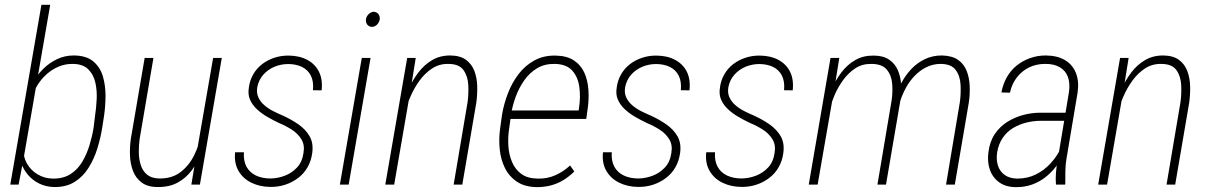

<svg xmlns="http://www.w3.org/2000/svg" viewBox="-20 -770 5046 801"><path d="M152.8 -750H189.5L77.1 -101.1L57.6 0H22.9ZM414.1 -286.6 406.7 -239.3Q400.4 -197.8 387 -153.3Q373.5 -108.9 350.3 -71.3Q327.1 -33.7 291.5 -11.2Q255.9 11.2 204.6 10.3Q170.9 9.3 143.3 -4.4Q115.7 -18.1 96.7 -40.5Q77.6 -63 68.1 -90.8Q58.6 -118.7 60.1 -147.5L93.8 -367.2Q101.6 -397.9 118.7 -428.2Q135.7 -458.5 161.1 -483.4Q186.5 -508.3 218.5 -523.4Q250.5 -538.6 288.1 -538.6Q340.3 -538.1 369.1 -513.9Q397.9 -489.7 409.2 -451.4Q420.4 -413.1 420.2 -369.6Q419.9 -326.2 414.1 -286.6ZM370.6 -238.3 376.5 -286.6Q381.3 -317.9 383.3 -355Q385.3 -392.1 377.7 -425.8Q370.1 -459.5 347.7 -481.4Q325.2 -503.4 281.7 -503.4Q251 -503.4 223.6 -491.7Q196.3 -480 173.8 -459.7Q151.4 -439.5 135.5 -413.6Q119.6 -387.7 111.8 -358.9L78.1 -150.9Q76.2 -116.2 92.3 -87.9Q108.4 -59.6 137 -42.5Q165.5 -25.4 200.7 -24.9Q244.1 -24.4 274.2 -43.7Q304.2 -63 323.2 -95.2Q342.3 -127.4 353.5 -164.6Q364.7 -201.7 370.6 -238.3Z M798.8 -123 869.1 -528.3H905.3L814 0H778.3ZM820.3 -212.4 839.8 -212.9Q832.5 -172.4 818.4 -132.3Q804.2 -92.3 780.5 -60.1Q756.8 -27.8 721.7 -8.5Q686.5 10.7 638.2 10.3Q596.2 10.3 571 -8.5Q545.9 -27.3 534.7 -57.4Q523.4 -87.4 522.2 -122.3Q521 -157.2 525.9 -191.4L583.5 -528.3H620.1L562.5 -189.9Q559.1 -165 559.1 -136.7Q559.1 -108.4 566.7 -83.3Q574.2 -58.1 592.5 -42.2Q610.8 -26.4 643.1 -25.4Q697.3 -24.4 733.2 -52Q769 -79.6 790 -122.3Q811 -165 820.3 -212.4Z M1246.1 -131.8Q1252 -165 1237.3 -189Q1222.7 -212.9 1197.5 -229Q1172.4 -245.1 1145 -256.3Q1119.1 -268.6 1094.7 -282.7Q1070.3 -296.9 1051.3 -314.9Q1032.2 -333 1022.9 -354.5Q1013.7 -376 1018.1 -403.8Q1022 -435.1 1036.6 -460.2Q1051.3 -485.4 1074 -502.7Q1096.7 -520 1125.2 -529.3Q1153.8 -538.6 1184.6 -538.1Q1230 -537.6 1262.5 -520Q1294.9 -502.4 1310.8 -470.5Q1326.7 -438.5 1321.8 -393.1L1285.6 -393.6Q1289.1 -430.2 1276.9 -454.3Q1264.6 -478.5 1240.5 -490.5Q1216.3 -502.4 1183.1 -502.9Q1152.3 -502.9 1125 -491.5Q1097.7 -480 1078.4 -458.3Q1059.1 -436.5 1053.2 -405.8Q1049.3 -382.3 1057.9 -363.8Q1066.4 -345.2 1082.8 -331.1Q1099.1 -316.9 1119.4 -306.6Q1139.6 -296.4 1158.2 -288.6Q1194.3 -272.5 1224.9 -251.2Q1255.4 -230 1271.7 -201.4Q1288.1 -172.9 1282.7 -132.3Q1278.3 -99.1 1263.2 -72.5Q1248 -45.9 1223.9 -27.6Q1199.7 -9.3 1170.2 0.5Q1140.6 10.3 1107.4 9.8Q1063.5 9.3 1028.6 -7.8Q993.7 -24.9 974.9 -57.4Q956.1 -89.8 960.9 -134.8H997.6Q995.1 -98.6 1008.5 -74.2Q1022 -49.8 1048.1 -37.6Q1074.2 -25.4 1108.9 -25.4Q1139.2 -25.9 1168.5 -37.1Q1197.8 -48.3 1219.2 -71.3Q1240.7 -94.2 1246.1 -131.8Z M1525.9 -528.3 1434.6 0H1397.9L1489.3 -528.3ZM1506.8 -689.9Q1508.8 -701.7 1517.3 -710.4Q1525.9 -719.2 1538.6 -721.2Q1552.7 -719.7 1559.3 -710.4Q1565.9 -701.2 1564 -688Q1561.5 -676.3 1553.2 -667.5Q1544.9 -658.7 1531.7 -657.7Q1518.6 -658.7 1511.7 -668Q1504.9 -677.2 1506.8 -689.9Z M1696.3 -415.5 1624.5 0H1587.4L1678.7 -528.3H1714.4ZM1670.9 -304.2 1659.7 -327.1Q1668.5 -361.3 1684.8 -398.4Q1701.2 -435.5 1725.3 -467.5Q1749.5 -499.5 1782.5 -519Q1815.4 -538.6 1858.4 -538.6Q1900.4 -538.1 1924.6 -520Q1948.7 -502 1959.5 -472.9Q1970.2 -443.8 1970.9 -409.7Q1971.7 -375.5 1967.3 -342.8L1908.7 0H1872.6L1930.7 -343.8Q1935.5 -378.9 1933.6 -415.8Q1931.6 -452.6 1913.3 -478Q1895 -503.4 1849.6 -503.4Q1812.5 -503.9 1782.7 -484.4Q1752.9 -464.8 1730.7 -434.3Q1708.5 -403.8 1693.4 -369.4Q1678.2 -335 1670.9 -304.2Z M2221.2 10.7Q2169.9 10.3 2137 -11.7Q2104 -33.7 2086.4 -69.3Q2068.8 -105 2064.7 -147.9Q2060.5 -190.9 2066.4 -233.4L2074.7 -293Q2082 -335.9 2098.6 -379.6Q2115.2 -423.3 2142.3 -459.5Q2169.4 -495.6 2208.3 -517.3Q2247.1 -539.1 2298.3 -538.1Q2345.7 -537.1 2374.8 -517.6Q2403.8 -498 2418 -466.3Q2432.1 -434.6 2434.8 -395.3Q2437.5 -356 2431.6 -315.4L2425.8 -273.9H2095.2L2101.6 -309.1H2394L2396 -323.2Q2402.3 -365.2 2397 -406.5Q2391.6 -447.8 2367.9 -474.9Q2344.2 -502 2295.9 -503.4Q2252.9 -504.4 2221.2 -485.6Q2189.5 -466.8 2167.2 -435.1Q2145 -403.3 2131.3 -366Q2117.7 -328.6 2112.3 -293L2104 -232.4Q2098.6 -197.8 2100.8 -161.6Q2103 -125.5 2116 -94.5Q2128.9 -63.5 2154.8 -44.4Q2180.7 -25.4 2223.6 -24.9Q2263.2 -23.9 2296.6 -38.8Q2330.1 -53.7 2358.4 -79.6L2376 -54.7Q2355 -33.7 2330.6 -18.8Q2306.2 -3.9 2278.6 3.4Q2251 10.7 2221.2 10.7Z M2780.8 -131.8Q2786.6 -165 2772 -189Q2757.3 -212.9 2732.2 -229Q2707 -245.1 2679.7 -256.3Q2653.8 -268.6 2629.4 -282.7Q2605 -296.9 2585.9 -314.9Q2566.9 -333 2557.6 -354.5Q2548.3 -376 2552.7 -403.8Q2556.6 -435.1 2571.3 -460.2Q2585.9 -485.4 2608.6 -502.7Q2631.3 -520 2659.9 -529.3Q2688.5 -538.6 2719.2 -538.1Q2764.6 -537.6 2797.1 -520Q2829.6 -502.4 2845.5 -470.5Q2861.3 -438.5 2856.4 -393.1L2820.3 -393.6Q2823.7 -430.2 2811.5 -454.3Q2799.3 -478.5 2775.1 -490.5Q2751 -502.4 2717.8 -502.9Q2687 -502.9 2659.7 -491.5Q2632.3 -480 2613 -458.3Q2593.8 -436.5 2587.9 -405.8Q2584 -382.3 2592.5 -363.8Q2601.1 -345.2 2617.4 -331.1Q2633.8 -316.9 2654.1 -306.6Q2674.3 -296.4 2692.9 -288.6Q2729 -272.5 2759.5 -251.2Q2790 -230 2806.4 -201.4Q2822.8 -172.9 2817.4 -132.3Q2813 -99.1 2797.9 -72.5Q2782.7 -45.9 2758.5 -27.6Q2734.4 -9.3 2704.8 0.5Q2675.3 10.3 2642.1 9.8Q2598.1 9.3 2563.2 -7.8Q2528.3 -24.9 2509.5 -57.4Q2490.7 -89.8 2495.6 -134.8H2532.2Q2529.8 -98.6 2543.2 -74.2Q2556.6 -49.8 2582.8 -37.6Q2608.9 -25.4 2643.6 -25.4Q2673.8 -25.9 2703.1 -37.1Q2732.4 -48.3 2753.9 -71.3Q2775.4 -94.2 2780.8 -131.8Z M3211.4 -131.8Q3217.3 -165 3202.6 -189Q3188 -212.9 3162.8 -229Q3137.7 -245.1 3110.4 -256.3Q3084.5 -268.6 3060.1 -282.7Q3035.6 -296.9 3016.6 -314.9Q2997.6 -333 2988.3 -354.5Q2979 -376 2983.4 -403.8Q2987.3 -435.1 3002 -460.2Q3016.6 -485.4 3039.3 -502.7Q3062 -520 3090.6 -529.3Q3119.1 -538.6 3149.9 -538.1Q3195.3 -537.6 3227.8 -520Q3260.3 -502.4 3276.1 -470.5Q3292 -438.5 3287.1 -393.1L3251 -393.6Q3254.4 -430.2 3242.2 -454.3Q3230 -478.5 3205.8 -490.5Q3181.6 -502.4 3148.4 -502.9Q3117.7 -502.9 3090.3 -491.5Q3063 -480 3043.7 -458.3Q3024.4 -436.5 3018.6 -405.8Q3014.6 -382.3 3023.2 -363.8Q3031.7 -345.2 3048.1 -331.1Q3064.5 -316.9 3084.7 -306.6Q3105 -296.4 3123.5 -288.6Q3159.7 -272.5 3190.2 -251.2Q3220.7 -230 3237.1 -201.4Q3253.4 -172.9 3248 -132.3Q3243.7 -99.1 3228.5 -72.5Q3213.4 -45.9 3189.2 -27.6Q3165 -9.3 3135.5 0.5Q3106 10.3 3072.8 9.8Q3028.8 9.3 2993.9 -7.8Q2959 -24.9 2940.2 -57.4Q2921.4 -89.8 2926.3 -134.8H2962.9Q2960.4 -98.6 2973.9 -74.2Q2987.3 -49.8 3013.4 -37.6Q3039.6 -25.4 3074.2 -25.4Q3104.5 -25.9 3133.8 -37.1Q3163.1 -48.3 3184.6 -71.3Q3206.1 -94.2 3211.4 -131.8Z M3463.4 -416 3391.1 0H3354L3444.8 -528.3H3481.4ZM3438 -305.2 3426.3 -327.6Q3434.6 -362.3 3450.4 -399.4Q3466.3 -436.5 3490.5 -468.3Q3514.6 -500 3547.9 -519.3Q3581.1 -538.6 3624.5 -538.1Q3664.6 -538.1 3689.2 -521.2Q3713.9 -504.4 3725.6 -477.3Q3737.3 -450.2 3739.5 -417.2Q3741.7 -384.3 3736.3 -351.1L3676.3 0H3640.6L3699.7 -351.1Q3705.1 -387.2 3701.9 -422.1Q3698.7 -457 3679 -480.2Q3659.2 -503.4 3614.7 -503.4Q3576.7 -503.9 3547.6 -484.6Q3518.6 -465.3 3496.6 -434.8Q3474.6 -404.3 3460.4 -370.1Q3446.3 -335.9 3438 -305.2ZM3735.8 -348.6 3713.4 -358.9Q3723.1 -391.6 3740.5 -424.1Q3757.8 -456.5 3782 -482.2Q3806.2 -507.8 3838.4 -523.2Q3870.6 -538.6 3909.2 -538.6Q3952.1 -537.6 3976.8 -520.3Q4001.5 -502.9 4012.7 -474.6Q4023.9 -446.3 4025.4 -411.6Q4026.9 -377 4022 -343.3L3963.4 0H3926.8L3984.4 -343.8Q3989.3 -379.4 3987.3 -416.7Q3985.4 -454.1 3966.3 -479Q3947.3 -503.9 3900.9 -503.4Q3869.6 -502.4 3843.3 -489Q3816.9 -475.6 3795.4 -453.1Q3773.9 -430.7 3759 -403.1Q3744.1 -375.5 3735.8 -348.6Z M4391.6 -97.7 4439.5 -385.3Q4444.8 -422.4 4435.3 -448.7Q4425.8 -475.1 4401.4 -489.5Q4377 -503.9 4339.4 -503.4Q4303.7 -503.4 4273.4 -488.8Q4243.2 -474.1 4222.2 -447Q4201.2 -419.9 4193.4 -383.3L4157.7 -384.3Q4164.1 -418.9 4180.2 -447.5Q4196.3 -476.1 4220.9 -496.1Q4245.6 -516.1 4276.6 -527.3Q4307.6 -538.6 4343.3 -538.6Q4391.1 -538.1 4422.9 -519.3Q4454.6 -500.5 4468.5 -465.6Q4482.4 -430.7 4475.6 -383.8L4429.2 -107.9Q4424.8 -81.5 4424.6 -56.6Q4424.3 -31.7 4424.3 -5.4L4423.3 0H4385.3Q4383.3 -24.4 4385.3 -49.1Q4387.2 -73.7 4391.6 -97.7ZM4437.5 -299.8 4432.6 -266.1H4323.7Q4291 -266.1 4260.5 -258.3Q4230 -250.5 4204.8 -234.9Q4179.7 -219.2 4162.8 -194.3Q4146 -169.4 4140.1 -134.8Q4135.3 -104 4143.3 -79.1Q4151.4 -54.2 4171.9 -39.8Q4192.4 -25.4 4223.6 -24.9Q4266.6 -24.9 4301.5 -42.2Q4336.4 -59.6 4363.3 -88.9Q4390.1 -118.2 4408.2 -156.2L4417.5 -127.9Q4404.8 -100.6 4385.3 -75.2Q4365.7 -49.8 4341.1 -30.5Q4316.4 -11.2 4286.1 -0.2Q4255.9 10.7 4220.7 10.7Q4178.2 11.2 4150.1 -8.3Q4122.1 -27.8 4110.1 -60.5Q4098.1 -93.3 4103.5 -134.3Q4108.9 -179.2 4130.1 -210.7Q4151.4 -242.2 4182.6 -261.7Q4213.9 -281.2 4249.3 -290.5Q4284.7 -299.8 4320.3 -299.8Z M4670.4 -415.5 4598.6 0H4561.5L4652.8 -528.3H4688.5ZM4645 -304.2 4633.8 -327.1Q4642.6 -361.3 4658.9 -398.4Q4675.3 -435.5 4699.5 -467.5Q4723.6 -499.5 4756.6 -519Q4789.6 -538.6 4832.5 -538.6Q4874.5 -538.1 4898.7 -520Q4922.9 -502 4933.6 -472.9Q4944.3 -443.8 4945.1 -409.7Q4945.8 -375.5 4941.4 -342.8L4882.8 0H4846.7L4904.8 -343.8Q4909.7 -378.9 4907.7 -415.8Q4905.8 -452.6 4887.5 -478Q4869.1 -503.4 4823.7 -503.4Q4786.6 -503.9 4756.8 -484.4Q4727.1 -464.8 4704.8 -434.3Q4682.6 -403.8 4667.5 -369.4Q4652.3 -335 4645 -304.2Z"/></svg>

Font: Roboto Condensed ExtraLight
Style: Italic
Weight: 250
Italic angle: -12°
Designer: Christian Robertson
Foundry: Google
Version: Version 3.008; 2023